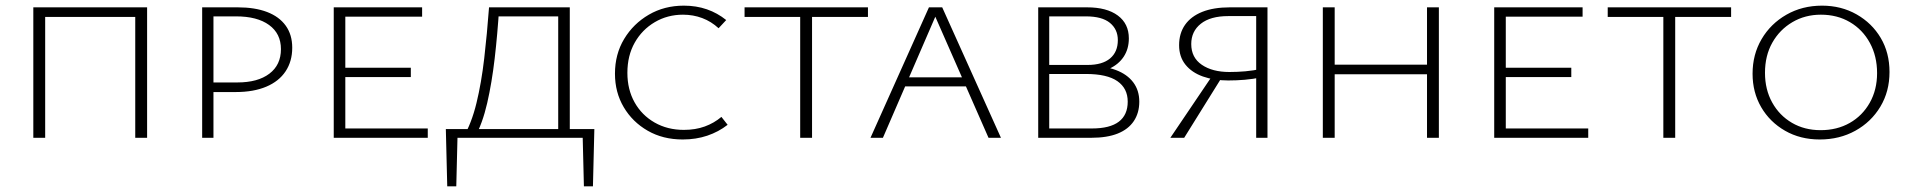

<svg xmlns="http://www.w3.org/2000/svg" viewBox="-20 -488 6764 680"><path d="M459 0V-462H501V0ZM98 0V-462H140V0ZM112 -428V-462H486V-428Z M696 0V-462H822Q883 -462 926 -445.5Q969 -429 992 -397Q1015 -365 1015 -319Q1015 -271 991.5 -235.5Q968 -200 923 -181Q878 -162 815 -162H716V-196H821Q893 -196 934 -227Q975 -258 975 -314Q975 -369 933 -399.5Q891 -430 816 -430H736V0Z M1162 0V-462H1203V0ZM1176 0V-33H1495V0ZM1176 -215V-248H1435V-215ZM1176 -429V-462H1475V-429Z M1620 0Q1650 -51 1667.5 -123Q1685 -195 1695 -281.5Q1705 -368 1712 -462H1748Q1742 -367 1732 -281Q1722 -195 1705.5 -123Q1689 -51 1661 0ZM1564 172 1559 -31H1601L1596 172ZM1574 0 1567 -31H2085L2067 0ZM2048 172 2043 -31H2085L2080 172ZM1957 0V-462H1998V0ZM1733 -430V-462H1976V-430Z M2398 6Q2328 6 2274 -25Q2220 -56 2189 -108.5Q2158 -161 2158 -227Q2158 -296 2190.5 -350Q2223 -404 2278 -436Q2333 -468 2402 -468Q2446 -468 2483.5 -455Q2521 -442 2552 -417L2525 -388Q2499 -412 2467 -424Q2435 -436 2399 -436Q2344 -436 2299 -409.5Q2254 -383 2228 -337Q2202 -291 2202 -230Q2202 -171 2227.5 -125.5Q2253 -80 2298.5 -54Q2344 -28 2402 -28Q2443 -28 2476 -40Q2509 -52 2535 -74L2557 -46Q2525 -21 2485 -7.5Q2445 6 2398 6Z M2814 0V-462H2856V0ZM2617 -428V-462H3054V-428Z M3063 0 3270 -462H3317L3525 0H3481L3285 -446H3300L3107 0ZM3164 -182 3176 -214H3405L3420 -182Z M3657 0V-462H3830Q3900 -462 3939 -433Q3978 -404 3978 -352Q3978 -315 3960 -287.5Q3942 -260 3908.5 -244.5Q3875 -229 3828 -229L3834 -255Q3892 -255 3932 -240Q3972 -225 3993.5 -196.5Q4015 -168 4015 -128Q4015 -88 3995.5 -59Q3976 -30 3938.5 -15Q3901 0 3845 0ZM3696 -33H3847Q3911 -33 3942.5 -57Q3974 -81 3974 -128Q3974 -175 3937.5 -200.5Q3901 -226 3826 -226H3684V-258H3832Q3884 -258 3911.5 -281Q3939 -304 3939 -346Q3939 -384 3911 -407Q3883 -430 3826 -430H3696Z M4429 0V-431H4330Q4267 -431 4233 -404Q4199 -377 4199 -332Q4199 -284 4236.5 -258.5Q4274 -233 4334 -233Q4363 -233 4391 -235.5Q4419 -238 4447 -244V-214Q4418 -208 4388.5 -205.5Q4359 -203 4330 -203Q4280 -203 4240.5 -217Q4201 -231 4178.5 -259Q4156 -287 4156 -328Q4156 -370 4177 -400Q4198 -430 4238 -446Q4278 -462 4336 -462H4469V0ZM4125 0 4277 -225 4306 -212 4174 0Z M5034 0V-462H5076V0ZM4665 0V-462H4707V0ZM4679 -225V-259H5061V-225Z M5272 0V-462H5313V0ZM5286 0V-33H5605V0ZM5286 -215V-248H5545V-215ZM5286 -429V-462H5585V-429Z M5871 0V-462H5913V0ZM5674 -428V-462H6111V-428Z M6425 6Q6356 6 6302 -25Q6248 -56 6217.5 -108.5Q6187 -161 6187 -227Q6187 -295 6219 -349.5Q6251 -404 6307 -436Q6363 -468 6433 -468Q6501 -468 6555.5 -437Q6610 -406 6641 -353.5Q6672 -301 6672 -233Q6672 -164 6639.5 -110Q6607 -56 6551 -25Q6495 6 6425 6ZM6428 -27Q6486 -27 6531 -52.5Q6576 -78 6602 -124Q6628 -170 6628 -229Q6628 -289 6602.5 -336Q6577 -383 6532 -409.5Q6487 -436 6429 -436Q6373 -436 6328 -409.5Q6283 -383 6257 -337Q6231 -291 6231 -230Q6231 -171 6256.5 -125Q6282 -79 6326.5 -53Q6371 -27 6428 -27Z"/></svg>

Font: Ysabeau SC ExtraLight
Style: Regular
Weight: 250
Designer: Christian Thalmann (Catharsis Fonts)
Version: Version 2.001;gftools[0.9.30]; featfreeze: smcp